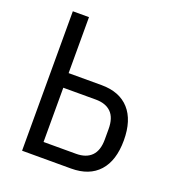

<svg xmlns="http://www.w3.org/2000/svg" viewBox="-132 -831 863 938"><g transform="rotate(20 300.0 -362.5)"><path d="M87 -725H171V-434H342Q436 -434 486.5 -378Q537 -322 537 -217Q537 -112 486.5 -56Q436 0 342 0H87ZM448 -190V-244Q448 -302 420 -330Q392 -358 340 -358H171V-76H340Q392 -76 420 -104.2Q448 -132.5 448 -190Z"/></g></svg>

Font: JuliaMono
Style: Regular
Weight: 400
Monospace: yes
Designer: cormullion
Foundry: corm
Version: Version 0.055; ttfautohint (v1.8.4)